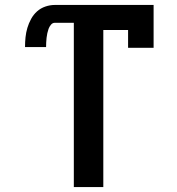

<svg xmlns="http://www.w3.org/2000/svg" viewBox="-20 -755 715 775"><path d="M278 0V-663H201Q192 -663 185.5 -655Q179 -647 176 -638.5Q173 -630 171 -621Q169 -612 168 -602.5Q167 -593 166.5 -583.5Q166 -574 166 -565H81Q81 -585 83 -604.5Q85 -624 90.5 -642.5Q96 -661 105.5 -678.5Q115 -696 129.5 -709Q144 -722 163 -728.5Q182 -735 201 -735H600V-562H497V-634H397V0Z"/></svg>

Font: Iosevka Book
Style: Bold
Weight: 700
Designer: Belleve Invis
Foundry: Belleve Invis
Version: Version 28.0.7; ttfautohint (v1.8.3)